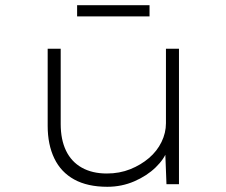

<svg xmlns="http://www.w3.org/2000/svg" viewBox="-20 -707 867 737"><path d="M392 10Q316 10 265 -18Q214 -46 188.5 -99Q163 -152 163 -224V-520H213V-231Q213 -171 233.5 -128.5Q254 -86 294 -63.5Q334 -41 390 -41Q439 -41 480 -57.5Q521 -74 552 -100.5Q583 -127 600 -162Q617 -197 617 -234V-520H667V0H619L614 -130H622Q611 -97 577.5 -64.5Q544 -32 495.5 -11Q447 10 392 10ZM276 -644V-687H554V-644Z"/></svg>

Font: Lexend Peta ExtraLight
Style: Regular
Weight: 250
Version: Version 1.007